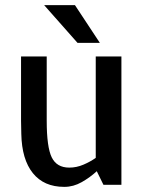

<svg xmlns="http://www.w3.org/2000/svg" viewBox="-20 -720 552 748"><path d="M230 8Q151 8 108 -45.5Q65 -99 63 -198L62 -250V-500H162V-250Q162 -147 181.5 -107Q201 -67 250 -67Q278 -67 305 -78.5Q332 -90 353 -105V-500H453V0H383L357 -53Q331 -29 298.5 -10.5Q266 8 231 8H230ZM152 -700H272L369 -553H282Z"/></svg>

Font: Epunda Sans Medium
Style: Regular
Weight: 500
Designer: Simon Atzbach
Foundry: typofactur
Version: Version 2.204; ttfautohint (v1.8.4.7-5d5b)